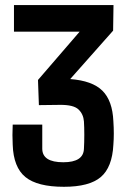

<svg xmlns="http://www.w3.org/2000/svg" viewBox="-20 -717 500 745"><path d="M228 7.8Q125 7.8 78.6 -30Q32.2 -67.9 29.3 -155.3Q28.3 -178.2 28.3 -193.1Q28.3 -208 29.3 -233.4H144V-140.1Q144 -87.4 225.6 -87.4Q304.2 -87.4 305.7 -140.1Q307.1 -164.6 307.1 -194.1Q307.1 -223.6 305.7 -245.6Q303.7 -273.9 284.7 -292.2Q265.6 -310.5 213.4 -310.1L130.9 -309.1L127.4 -406.7L289.1 -594.2H34.2V-697.3H420.4L418.9 -598.1L252.4 -410.2Q338.4 -403.8 377.4 -365Q416.5 -326.2 419.9 -246.6Q423.3 -197.3 419.9 -155.3Q415.5 -67.9 371.1 -30Q326.7 7.8 228 7.8Z"/></svg>

Font: Agdasima
Style: Bold
Weight: 700
Width: 3
Designer: The DocRepair Project, Patric King
Foundry: Google
Version: Version 2.002